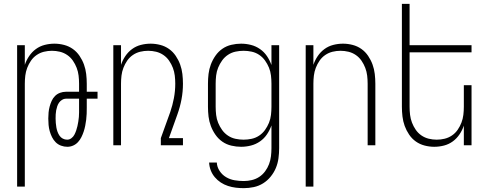

<svg xmlns="http://www.w3.org/2000/svg" viewBox="-20 -755 2540 998"><path d="M69 215V-520H109V-418Q117 -442 131.5 -463.5Q146 -485 166.5 -500Q187 -515 212 -521.5Q237 -528 263 -528Q288 -528 313 -521.5Q338 -515 358.5 -500.5Q379 -486 393.5 -464.5Q408 -443 416.5 -419.5Q425 -396 428 -370.5Q431 -345 431 -320V-278H487V-242H431V-195Q431 -179 430.5 -163.5Q430 -148 428 -132.5Q426 -117 423 -101.5Q420 -86 415 -71Q410 -56 403 -42Q396 -28 385.5 -16.5Q375 -5 360.5 1.5Q346 8 330 8Q313 8 297 2Q281 -4 269.5 -15.5Q258 -27 250.5 -42Q243 -57 238.5 -73Q234 -89 232.5 -105.5Q231 -122 231 -139Q231 -155 232.5 -170.5Q234 -186 238 -201Q242 -216 248.5 -230.5Q255 -245 266 -256Q277 -267 292 -272.5Q307 -278 322 -278H391V-320Q391 -341 388.5 -362Q386 -383 378.5 -402.5Q371 -422 359 -439.5Q347 -457 329.5 -469Q312 -481 291.5 -486Q271 -491 250 -491Q229 -491 208.5 -486Q188 -481 170.5 -469Q153 -457 141 -439.5Q129 -422 121.5 -402.5Q114 -383 111.5 -362Q109 -341 109 -320V215ZM329 -29Q341 -29 351 -36.5Q361 -44 366.5 -54.5Q372 -65 376 -76.5Q380 -88 382.5 -99.5Q385 -111 387 -123Q389 -135 390 -147Q391 -159 391 -171Q391 -183 391 -195V-242H322Q312 -242 302.5 -236Q293 -230 287 -221.5Q281 -213 277.5 -202.5Q274 -192 272 -181.5Q270 -171 269.5 -160.5Q269 -150 269 -139Q269 -128 270 -116Q271 -104 273 -92.5Q275 -81 279 -70Q283 -59 289.5 -49.5Q296 -40 306.5 -34.5Q317 -29 329 -29Z M569 0V-520H609V-418Q617 -442 631.5 -463.5Q646 -485 666.5 -500Q687 -515 712 -521.5Q737 -528 763 -528Q788 -528 813 -521.5Q838 -515 858.5 -500.5Q879 -486 893.5 -464.5Q908 -443 916.5 -419.5Q925 -396 928 -370.5Q931 -345 931 -320Q931 -279 923.5 -239Q916 -199 902 -160L858 -37H931V0H816V-37L865 -173Q877 -208 884 -245Q891 -282 891 -320Q891 -341 888.5 -362Q886 -383 878.5 -402.5Q871 -422 859 -439.5Q847 -457 829.5 -469Q812 -481 791.5 -486Q771 -491 750 -491Q729 -491 708.5 -486Q688 -481 670.5 -469Q653 -457 641 -439.5Q629 -422 621.5 -402.5Q614 -383 611.5 -362Q609 -341 609 -320V0Z M1247 223Q1226 223 1205.5 220.5Q1185 218 1165 211.5Q1145 205 1127.5 193.5Q1110 182 1096.5 166Q1083 150 1075.5 130.5Q1068 111 1067 90H1107Q1108 113 1121.5 133.5Q1135 154 1155.5 166Q1176 178 1199.5 182Q1223 186 1247 186Q1268 186 1289 181Q1310 176 1327.5 164.5Q1345 153 1358 135.5Q1371 118 1378.5 98Q1386 78 1388.5 57Q1391 36 1391 15V-103Q1382 -78 1367.5 -56.5Q1353 -35 1331.5 -20Q1310 -5 1284.5 1.5Q1259 8 1233 8Q1208 8 1182.5 2Q1157 -4 1136 -18.5Q1115 -33 1100 -54.5Q1085 -76 1076 -100Q1067 -124 1064 -149Q1061 -174 1061 -200V-320Q1061 -346 1064 -371Q1067 -396 1076 -420Q1085 -444 1100 -465.5Q1115 -487 1136 -501.5Q1157 -516 1182.5 -522Q1208 -528 1233 -528Q1259 -528 1284.5 -521.5Q1310 -515 1331.5 -500Q1353 -485 1367.5 -463.5Q1382 -442 1391 -417V-520H1431V15Q1431 41 1427.5 67.5Q1424 94 1414 118Q1404 142 1387 163Q1370 184 1347.5 198Q1325 212 1299 217.5Q1273 223 1247 223ZM1246 -29Q1267 -29 1288 -33.5Q1309 -38 1327 -50Q1345 -62 1357.5 -79.5Q1370 -97 1378 -116.5Q1386 -136 1388.5 -157.5Q1391 -179 1391 -200V-320Q1391 -341 1388.5 -362.5Q1386 -384 1378 -403.5Q1370 -423 1357.5 -440.5Q1345 -458 1327 -470Q1309 -482 1288 -486.5Q1267 -491 1246 -491Q1225 -491 1204 -486.5Q1183 -482 1165 -470Q1147 -458 1134.5 -440.5Q1122 -423 1114 -403.5Q1106 -384 1103.5 -362.5Q1101 -341 1101 -320V-200Q1101 -179 1103.5 -157.5Q1106 -136 1114 -116.5Q1122 -97 1134.5 -79.5Q1147 -62 1165 -50Q1183 -38 1204 -33.5Q1225 -29 1246 -29Z M1569 215V-520H1609V-418Q1617 -442 1631.5 -463.5Q1646 -485 1666.5 -500Q1687 -515 1712 -521.5Q1737 -528 1763 -528Q1788 -528 1813 -521.5Q1838 -515 1858.5 -500.5Q1879 -486 1893.5 -464.5Q1908 -443 1916.5 -419.5Q1925 -396 1928 -370.5Q1931 -345 1931 -320V0H1891V-320Q1891 -341 1888.5 -362Q1886 -383 1878.5 -402.5Q1871 -422 1859 -439.5Q1847 -457 1829.5 -469Q1812 -481 1791.5 -486Q1771 -491 1750 -491Q1729 -491 1708.5 -486Q1688 -481 1670.5 -469Q1653 -457 1641 -439.5Q1629 -422 1621.5 -402.5Q1614 -383 1611.5 -362Q1609 -341 1609 -320V215Z M2237 8Q2212 8 2187 1.5Q2162 -5 2141.5 -19.5Q2121 -34 2106.5 -55.5Q2092 -77 2083.5 -100.5Q2075 -124 2072 -149.5Q2069 -175 2069 -200V-735H2109V-520H2431V-483H2109V-200Q2109 -179 2111.5 -158Q2114 -137 2121.5 -117.5Q2129 -98 2141 -80.5Q2153 -63 2170.5 -51Q2188 -39 2208.5 -34Q2229 -29 2250 -29Q2271 -29 2291.5 -34Q2312 -39 2329.5 -51Q2347 -63 2359 -80.5Q2371 -98 2378.5 -117.5Q2386 -137 2388.5 -158Q2391 -179 2391 -200V-312H2431V0H2391V-102Q2383 -78 2368.5 -56.5Q2354 -35 2333.5 -20Q2313 -5 2288 1.5Q2263 8 2237 8Z"/></svg>

Font: Iosevka Extralight
Style: Regular
Weight: 200
Monospace: yes
Designer: Belleve Invis
Foundry: Belleve Invis
Version: Version 32.0.1; ttfautohint (v1.8.4)